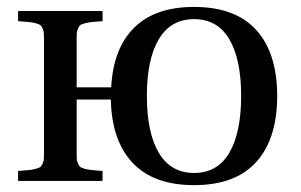

<svg xmlns="http://www.w3.org/2000/svg" viewBox="-20 -522 868 554"><path d="M32.2 0V-28.8Q52.7 -30.3 63 -31.2Q73.2 -32.2 83.3 -34.9Q93.3 -37.6 96.7 -40.3Q100.1 -43 103.3 -50.5Q106.4 -58.1 106.7 -65.2Q106.9 -72.3 106.9 -86.9V-402.8Q106.9 -417.5 106.7 -424.6Q106.4 -431.6 103.3 -439.2Q100.1 -446.8 96.7 -449.5Q93.3 -452.1 83.3 -454.8Q73.2 -457.5 63 -458.5Q52.7 -459.5 32.2 -460.9V-490.2H275.9V-460.9Q255.4 -459.5 245.1 -458.5Q234.9 -457.5 224.9 -454.8Q214.8 -452.1 211.4 -449.5Q208 -446.8 204.8 -439.2Q201.7 -431.6 201.4 -424.6Q201.2 -417.5 201.2 -402.8V-270H300.8Q306.6 -381.8 366.9 -441.9Q427.2 -502 540 -502Q659.2 -502 719.5 -435.3Q779.8 -368.7 779.8 -245.1Q779.8 -121.6 719.5 -54.7Q659.2 12.2 540 12.2Q423.3 12.2 362.8 -52Q302.2 -116.2 299.8 -234.9H201.2V-86.9Q201.2 -72.3 201.4 -65.2Q201.7 -58.1 204.8 -50.5Q208 -43 211.4 -40.3Q214.8 -37.6 224.9 -34.9Q234.9 -32.2 245.1 -31.2Q255.4 -30.3 275.9 -28.8V0ZM438.2 -408.9Q403.8 -351.1 403.8 -245.1Q403.8 -139.2 438.2 -81.1Q472.7 -22.9 540 -22.9Q607.4 -22.9 641.6 -81.1Q675.8 -139.2 675.8 -245.1Q675.8 -351.1 641.6 -408.9Q607.4 -466.8 540 -466.8Q472.7 -466.8 438.2 -408.9Z"/></svg>

Font: Heuristica
Style: Regular
Weight: 400
Version: Version 1.0.2